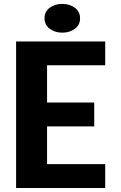

<svg xmlns="http://www.w3.org/2000/svg" viewBox="-20 -946 610 966"><path d="M204.1 -854Q204.1 -887.7 230 -907Q255.9 -926.3 293.5 -926.3Q331.1 -926.3 356.9 -906.7Q382.8 -887.2 382.8 -854Q382.8 -820.8 356.9 -801.3Q331.1 -781.7 293.5 -781.7Q255.9 -781.7 230 -801.3Q204.1 -820.8 204.1 -854ZM509.3 -120.1V0H61V-737.3H509.3V-617.7H216.8V-430.2H454.1V-310.1H216.8V-120.1Z"/></svg>

Font: Epilogue
Style: Bold
Weight: 700
Designer: Tyler Finck
Foundry: Etcetera Type Co
Version: Version 2.112